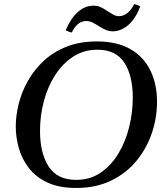

<svg xmlns="http://www.w3.org/2000/svg" viewBox="-20 -916 828 950"><path d="M757 -412Q757 -334 731.5 -258Q706 -182 655.5 -120.5Q605 -59 530 -22.5Q455 14 357 14Q272 14 214.5 -13Q157 -40 122.5 -85Q88 -130 73 -183.5Q58 -237 58 -290Q58 -345 73 -404Q88 -463 119 -517.5Q150 -572 197.5 -616Q245 -660 310.5 -685.5Q376 -711 459 -711Q560 -711 626 -672.5Q692 -634 724.5 -566.5Q757 -499 757 -412ZM637 -433Q637 -541 595.5 -605.5Q554 -670 462 -670Q395 -670 342.5 -636Q290 -602 253 -544.5Q216 -487 197 -415.5Q178 -344 178 -268Q178 -159 220.5 -92.5Q263 -26 357 -26Q426 -26 478.5 -62Q531 -98 566.5 -157.5Q602 -217 619.5 -289Q637 -361 637 -433ZM644 -896Q652 -894 659.5 -891Q667 -888 674 -885Q651 -823 614.5 -792Q578 -761 537 -761Q521 -761 507 -766.5Q493 -772 475 -783Q453 -797 438 -804.5Q423 -812 406 -812Q363 -812 335 -755Q321 -758 305 -766Q329 -824 364.5 -856Q400 -888 443 -888Q460 -888 474 -882.5Q488 -877 504 -866Q522 -855 537 -845.5Q552 -836 570 -836Q590 -836 609.5 -851Q629 -866 644 -896Z"/></svg>

Font: Tiro Gurmukhi
Style: Italic
Weight: 400
Italic angle: -11°
Designer: Gurmukhi: John Hudson & Fiona Ross, assisted by Paul Hanslow. Latin: John Hudson with Paul Hanslow, assisted by Kaja Soj
Foundry: Tiro Typeworks Ltd.
Version: Version 1.52